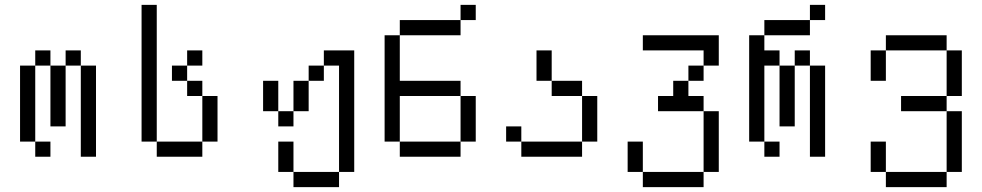

<svg xmlns="http://www.w3.org/2000/svg" viewBox="-20 -645 4040 790"><path d="M187.5 0V-62.5H125V0ZM125 -62.5V-375H62.5V-62.5ZM312.5 -375Q312.5 -375 312.5 0H375Q375 0 375 -375ZM187.5 -375Q187.5 -375 187.5 -125H250Q250 -125 250 -375ZM125 -375H187.5V-437.5H125ZM250 -375H312.5V-437.5H250Z M812.5 -375V-437.5H750V-375H687.5V-312.5H750V-250H812.5V-62.5H625V0H812.5V-62.5H875V-250H812.5V-312.5H750V-375ZM625 -62.5V-625H562.5V-62.5Z M1187.5 62.5V125H1375V62.5ZM1187.5 62.5Q1187.5 62.5 1187.5 -62.5H1125Q1125 -62.5 1125 62.5ZM1375 62.5H1437.5Q1437.5 62.5 1437.5 -437.5H1312.5V-375H1250V-312.5H1187.5Q1187.5 -312.5 1187.5 -187.5H1125V-125H1187.5V-187.5H1250Q1250 -187.5 1250 -312.5H1312.5V-375H1375ZM1125 -187.5Q1125 -187.5 1125 -312.5H1062.5Q1062.5 -312.5 1062.5 -187.5Z M1937.5 -562.5V-625H1875V-562.5H1625V-500H1562.5V-62.5H1625V0H1875V-62.5H1625V-250H1875V-62.5H1937.5V-250H1875V-312.5H1625V-500H1875V-562.5Z M2125 -62.5V0H2375V-62.5ZM2125 -62.5V-125H2062.5V-62.5ZM2375 -62.5H2437.5V-250H2375ZM2375 -250V-312.5H2250V-250ZM2250 -312.5Q2250 -312.5 2250 -437.5H2187.5Q2187.5 -437.5 2187.5 -312.5Z M2625 62.5V125H2875V62.5ZM2625 62.5Q2625 62.5 2625 -62.5H2562.5Q2562.5 -62.5 2562.5 62.5ZM2875 62.5H2937.5Q2937.5 62.5 2937.5 -187.5H2875Q2875 -187.5 2875 62.5ZM2875 -187.5V-250H2812.5V-312.5H2750V-250H2687.5V-187.5ZM2812.5 -312.5H2875V-375H2812.5ZM2875 -375H2937.5Q2937.5 -375 2937.5 -500H2625V-437.5H2875Z M3187.5 0V-62.5H3125V0ZM3375 -562.5V-625H3312.5V-562.5H3125V-500H3062.5V-62.5H3125V-375H3187.5Q3187.5 -375 3187.5 -125H3250Q3250 -125 3250 -375H3187.5V-437.5H3125V-500H3312.5V-562.5ZM3312.5 -375Q3312.5 -375 3312.5 0H3375Q3375 0 3375 -375ZM3250 -375H3312.5V-437.5H3250Z M3625 62.5V125H3875V62.5ZM3625 62.5Q3625 62.5 3625 -62.5H3562.5Q3562.5 -62.5 3562.5 62.5ZM3875 62.5H3937.5Q3937.5 62.5 3937.5 -187.5H3875Q3875 -187.5 3875 62.5ZM3875 -187.5V-250H3687.5V-187.5ZM3875 -250H3937.5V-437.5H3875ZM3562.5 -437.5Q3562.5 -437.5 3562.5 -312.5H3625Q3625 -312.5 3625 -437.5ZM3625 -437.5H3875V-500H3625Z"/></svg>

Font: CalcUnifontExMono
Style: Regular
Weight: 500
Version: Version 15.0.06